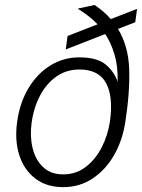

<svg xmlns="http://www.w3.org/2000/svg" viewBox="-20 -760 586 790"><path d="M240 10Q171 10 124.8 -25.8Q78.5 -61.5 59.2 -122.2Q40 -183 50.5 -258.5Q61.5 -338.5 97.8 -398.2Q134 -458 187.8 -491Q241.5 -524 306.5 -524Q380.5 -524 416 -493.5Q451.5 -463 464 -423Q465.5 -488 451 -536.2Q436.5 -584.5 413 -620L250.5 -556.5L258 -612L381.5 -660Q362 -680.5 340.8 -696.2Q319.5 -712 299.5 -724.5L369 -739.5Q408.5 -713 436 -681.5L544 -723.5L536.5 -668.5L465.5 -641Q508 -571 511.5 -477Q515 -383 495.5 -257Q483.5 -180.5 448.5 -120.2Q413.5 -60 360.2 -25Q307 10 240 10ZM240.5 -42.5Q292.5 -42.5 332.8 -73.2Q373 -104 398.5 -153.8Q424 -203.5 432.5 -261Q446.5 -363 416.2 -418.5Q386 -474 306.5 -474Q254 -474 213 -445.8Q172 -417.5 145.5 -368Q119 -318.5 110 -254.5Q102.5 -199 114.2 -150.5Q126 -102 157.5 -72.2Q189 -42.5 240.5 -42.5Z"/></svg>

Font: Public Sans ExtraLight
Style: Italic
Weight: 200
Italic angle: -8°
Designer: The Public Sans project authors (U.S. Web Design System). Libre Franklin designed by Pablo Impallari and Rodrigo Fuenzal
Version: Version 1.007; ttfautohint (v1.8.1) -l 8 -r 50 -G 200 -x 14 